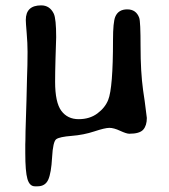

<svg xmlns="http://www.w3.org/2000/svg" viewBox="-20 -501 618 701"><path d="M74.2 -428.2Q74.2 -481.4 130.4 -481.4Q161.6 -481.4 176.3 -451.2Q185.1 -432.6 185.1 -365.2L182.6 -284.7Q181.2 -235.4 181.2 -202.6Q181.2 -127 203.9 -96.4Q226.6 -65.9 267.1 -65.9Q307.6 -65.9 335.7 -86.9Q363.8 -107.9 375 -136.2Q392.6 -179.7 392.6 -354.5Q392.6 -420.4 400.9 -439.9Q412.1 -466.8 444.6 -466.8Q477.1 -466.8 488.3 -436Q493.2 -422.4 493.2 -330.6Q493.2 -238.8 502.4 -171.9L508.3 -131.8Q516.1 -71.8 516.1 -70.3Q516.1 -42.5 502.9 -27.6Q489.7 -12.7 452.1 -12.7Q441.9 -12.7 418.7 -23.4Q395.5 -34.2 379.4 -34.2Q363.3 -34.2 324.2 -21.2Q285.2 -8.3 241.5 -4.9Q197.8 -1.5 185.5 7.1Q173.3 15.6 170.2 73.5Q167 131.3 156 155.3Q145 179.2 117.2 179.2H107.4Q87.9 179.2 80.1 152.3Q72.3 125.5 72.3 57.6V25.9L72.8 10.3Q73.2 -5.9 73.2 -22L73.7 -38.1Q74.7 -70.8 76.7 -135.3Q78.6 -199.7 78.6 -215.3L80.1 -263.7Q80.6 -279.8 80.6 -311.5Q80.6 -343.3 77.4 -380.6Q74.2 -418 74.2 -428.2Z"/></svg>

Font: Averia Gruesa Libre
Style: Regular
Weight: 500
Italic angle: -1.70001°
Version: Version 1.001